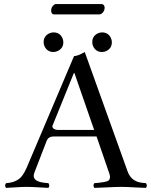

<svg xmlns="http://www.w3.org/2000/svg" viewBox="-20 -912 739 937"><path d="M192.9 -706.1Q192.9 -736.3 221.2 -749.5Q231.4 -753.9 241.2 -753.9Q271.5 -753.9 284.7 -726.1Q289.1 -715.8 289.1 -706.1Q289.1 -675.8 260.7 -662.6Q250.5 -658.2 241.2 -658.2Q210.9 -658.2 197.3 -686Q192.9 -696.3 192.9 -706.1ZM430.2 -706.1Q430.2 -736.3 458 -749.5Q468.3 -753.9 478 -753.9Q508.3 -753.9 521.5 -726.1Q525.9 -715.8 525.9 -706.1Q525.9 -675.8 498 -662.6Q487.8 -658.2 478 -658.2Q447.8 -658.2 434.6 -686Q430.2 -696.3 430.2 -706.1ZM260.7 -277.8H439.5L343.3 -555.2H340.3L235.4 -296.4Q236.3 -280.3 260.7 -277.8ZM147.5 -68.8Q131.8 -27.8 196.3 -20Q205.6 -19 216.3 -18.1Q224.6 -6.3 216.3 4.9Q200.7 4.4 171.9 2.4Q131.3 0 108.4 0Q86.4 0 52.7 2.4Q25.4 4.4 9.3 4.9Q1 -6.8 9.3 -18.1Q62.5 -21.5 87.4 -53.2Q99.6 -69.3 109.4 -91.8L341.3 -638.2Q360.4 -638.7 393.6 -658.2L602.5 -76.2Q618.7 -30.3 664.1 -21.5Q674.3 -19.5 692.4 -18.1Q700.7 -6.3 692.4 4.9Q677.2 4.4 645 2.9Q595.7 0 571.3 0Q547.9 0 490.7 2.9Q454.6 4.9 440.4 4.9Q432.1 -6.8 440.4 -18.1Q498.5 -22.5 509.8 -30.8Q521 -41.5 514.6 -62L451.2 -246.1H242.7Q216.8 -246.1 208.5 -226.1Q208 -224.6 207.5 -224.1ZM466.8 -841.8H242.7Q230.5 -842.8 229.5 -859.9Q229.5 -877.4 243.7 -888.7Q248 -891.6 251.5 -892.1H476.6Q489.3 -891.1 490.7 -875Q490.7 -856.4 475.6 -845.2Q470.7 -842.3 466.8 -841.8Z"/></svg>

Font: Linux Libertine Display O
Style: Regular
Weight: 400
Designer: Philipp H. Poll
Foundry: Philipp H. Poll
Version: Version 5.0.9